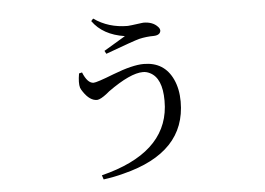

<svg xmlns="http://www.w3.org/2000/svg" viewBox="-49 -655 1098 797"><g transform="rotate(-5 500.0 -256.5)"><path d="M288.1 -369.1 300.8 -372.1Q319.3 -326.2 344.7 -325.2Q358.4 -325.2 430.7 -353.5Q511.7 -384.8 558.6 -384.8Q644.5 -384.8 679.7 -308.6Q698.2 -268.6 698.2 -215.8Q698.2 -3.9 435.5 61.5Q395.5 72.3 351.6 78.1L345.7 60.5Q615.2 -6.8 630.9 -200.2Q631.8 -212.9 631.8 -225.6Q631.8 -320.3 581.1 -344.7Q567.4 -351.6 552.7 -351.6Q500 -351.6 406.2 -284.2Q402.3 -281.2 395.5 -275.4Q368.2 -253.9 353.5 -252.9Q323.2 -252.9 296.9 -292Q290 -301.8 287.1 -309.6Q281.2 -329.1 288.1 -369.1ZM491.2 -506.8Q400.4 -520.5 357.4 -581.1L366.2 -590.8Q426.8 -547.9 506.8 -547.9Q513.7 -547.9 563.5 -554.7Q569.3 -555.7 572.3 -555.7Q611.3 -555.7 631.8 -533.2Q639.6 -525.4 639.6 -516.6Q637.7 -498 610.4 -497.1Q580.1 -497.1 549.8 -490.2Q527.3 -484.4 408.2 -440.4L401.4 -453.1Q485.4 -502.9 491.2 -506.8Z"/></g></svg>

Font: GenYoMin JP Regular
Style: Regular
Weight: 400
Version: Version 1.001;PS 1;hotconv 16.6.51;makeotf.lib2.5.65220 DEVE